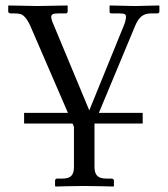

<svg xmlns="http://www.w3.org/2000/svg" viewBox="-20 -451 614 701"><path d="M250 157C250 186 241 201 208 201H188C184 201 181 204 181 209V228L183 230C183 230 250 228 286 228C325 228 394 230 394 230L396 228V209C396 204 392 201 387 201H368C335 201 325 186 325 157V0H501V-39H341L474 -358C486 -386 501 -402 531 -402H553C559 -402 562 -404 562 -410V-429L561 -431C561 -431 482 -429 473 -429C460 -429 381 -431 381 -431L380 -429V-409C380 -406 381 -402 386 -402H415C436 -402 440 -399 440 -389C440 -383 437 -369 433 -360L306 -48L176 -360C171 -370 167 -383 167 -389C167 -398 173 -402 192 -402H221C225 -402 227 -406 227 -410V-429L226 -431C226 -431 123 -429 117 -429C104 -429 11 -431 11 -431L10 -429V-409C10 -403 17 -402 20 -402H32C46 -402 56 -400 61 -397C74 -389 84 -371 90 -358L228 -39H68V0H245L250 12Z"/></svg>

Font: Libertinus Math
Style: Regular
Weight: 400
Designer: Philipp H. Poll, Khaled Hosny
Foundry: Caleb Maclennan
Version: Version 7.050;RELEASE